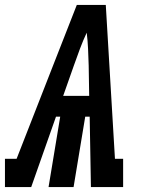

<svg xmlns="http://www.w3.org/2000/svg" viewBox="-53 -755 573 775"><path d="M-33 0V-114H14L161 -490L257 -735H374L411 -114H444V0H314L309 -284H291L244 0H143L190 -284H173L73 0ZM202 -368H307L305 -490Q304 -523 302.5 -557Q301 -591 297 -623Q282 -591 269.5 -557.5Q257 -524 245 -490Z"/></svg>

Font: Iosevka Slab Heavy
Style: Italic
Weight: 900
Italic angle: -9°
Monospace: yes
Designer: Belleve Invis
Foundry: Belleve Invis
Version: Version 11.1.0; ttfautohint (v1.8.3)